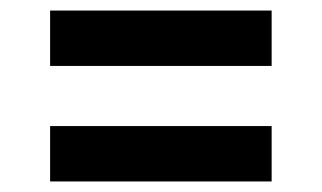

<svg xmlns="http://www.w3.org/2000/svg" viewBox="-20 -472 611 364"><path d="M75 -347V-452H495V-347ZM75 -128V-233H495V-128Z"/></svg>

Font: DM Sans 17pt SemiBold
Style: Regular
Weight: 600
Version: Version 4.004;gftools[0.9.30]